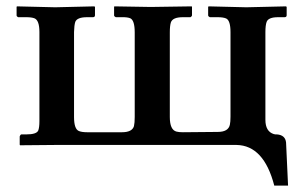

<svg xmlns="http://www.w3.org/2000/svg" viewBox="-20 -456 957 604"><path d="M814.9 -355V-79.1Q814.9 -42.5 841.3 -34.2Q846.7 -32.7 851.1 -33.2Q877.4 -31.2 879.9 -7.8L886.2 127.9H842.8Q810.1 1.5 724.1 0H154.8L43 1L42 -1V-26.9Q43.9 -32.2 46.9 -33.2H63Q94.2 -33.2 100.1 -44.9Q104 -54.2 104 -75.2V-355Q104 -392.1 88.4 -398.4Q79.1 -401.9 63 -401.9H37.1Q32.7 -403.8 32.2 -407.2V-434.1L33.2 -436L153.8 -433.1L276.9 -436L278.8 -434.1V-408.2Q278.8 -402.3 272.9 -401.9H253.9Q222.7 -401.9 216.8 -387.2Q213.4 -376.5 212.9 -355V-87.9Q212.9 -50.3 228 -43.9Q237.3 -40 253.9 -40H363.8Q395.5 -40 401.4 -59.1Q403.8 -69.3 403.8 -87.9V-354Q403.8 -391.6 390.1 -398.4Q380.9 -402.3 363.8 -401.9H344.2Q339.8 -403.8 338.9 -407.2V-434.1L339.8 -436L454.1 -434.1L583 -436L584 -434.1V-407.2Q582 -402.8 579.1 -401.9H555.2Q523.4 -401.9 517.6 -385.7Q514.2 -375 514.2 -354V-87.9Q514.2 -47.4 535.2 -42Q543 -40 555.2 -40L665 -41Q698.2 -41 703.1 -63.5Q705.1 -72.8 705.1 -88.9V-355Q705.1 -391.6 691.4 -397.9Q682.1 -401.9 665 -401.9H640.1Q635.7 -403.8 634.8 -407.2V-434.1L636.2 -436L754.9 -433.1L879.9 -436L881.8 -434.1V-408.2Q881.8 -402.3 876 -401.9H855Q824.2 -401.9 818.8 -387.2Q814.9 -376.5 814.9 -355Z"/></svg>

Font: Linux Libertine O
Style: Bold
Weight: 700
Designer: Philipp H. Poll
Foundry: Philipp H. Poll
Version: Version 5.0.0